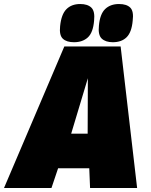

<svg xmlns="http://www.w3.org/2000/svg" viewBox="-62 -935 749 955"><path d="M-42 0 258 -704H538L620 0H386L382 -98H227L194 0ZM292 -270H374L375 -546ZM499 -725Q463 -725 444 -743Q425 -761 430 -807Q435 -865 461 -890Q487 -915 530 -915Q568 -915 586 -897Q604 -879 598 -832Q593 -775 568 -750Q543 -725 499 -725ZM306 -725Q269 -725 250.5 -742.5Q232 -760 237 -805Q243 -864 268.5 -889.5Q294 -915 337 -915Q374 -915 392.5 -897Q411 -879 406 -832Q401 -773 375 -749Q349 -725 306 -725Z"/></svg>

Font: Georama Black
Style: Italic
Weight: 900
Italic angle: -9°
Designer: Jean-Baptiste Levee
Foundry: Production Type
Version: Version 1.000